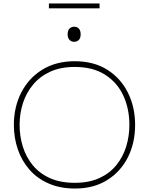

<svg xmlns="http://www.w3.org/2000/svg" viewBox="-20 -1078 859 1107"><path d="M413 9Q327 9 261 -19.8Q195 -48.5 150.2 -99.5Q105.5 -150.5 82.8 -216.8Q60 -283 60 -358Q60 -461.5 102.8 -544.8Q145.5 -628 224.2 -676.5Q303 -725 411 -725Q521 -725 598.8 -675.8Q676.5 -626.5 717.8 -543.2Q759 -460 759 -358Q759 -253 716.8 -170Q674.5 -87 596.8 -39Q519 9 413 9ZM411 -24Q494 -24 553.5 -51.5Q613 -79 651.2 -126.5Q689.5 -174 707.8 -233.8Q726 -293.5 726 -358Q726 -451 691 -526.8Q656 -602.5 586 -647.2Q516 -692 411 -692Q329.5 -692 269.8 -664.8Q210 -637.5 170.8 -590.2Q131.5 -543 112.2 -483.2Q93 -423.5 93 -358Q93 -292 111.8 -232Q130.5 -172 169.2 -125Q208 -78 268 -51Q328 -24 411 -24ZM407 -837Q391.5 -837 380.8 -848Q370 -859 370 -880Q370 -902.5 380.8 -913.2Q391.5 -924 408 -924Q424.5 -924 434.8 -913Q445 -902 445 -880Q445 -859 434.8 -848Q424.5 -837 407 -837ZM262 -1030V-1058H554V-1030Z"/></svg>

Font: Heraclito Thin
Style: Regular
Weight: 100
Designer: Kostas Bartsokas (font) & Cristiano Sobral (main changes)
Foundry: Kostas Bartsokas (font) & Cristiano Sobral (main changes)
Version: Version 1.00;July 8, 2020;FontCreator 13.0.0.2655 64-bit